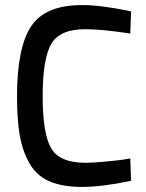

<svg xmlns="http://www.w3.org/2000/svg" viewBox="-20 -725 575 756"><path d="M493 -101 496 -13Q382 11 303 11Q226 11 175 -11Q124 -33 96.5 -81Q69 -129 58 -191Q47 -253 47 -346Q47 -536 102 -620.5Q157 -705 303 -705Q343 -705 391 -698.5Q439 -692 468 -686L496 -680L493 -593Q380 -610 315 -610Q215 -610 181.5 -551.5Q148 -493 148 -346Q148 -200 181 -142Q214 -84 317 -84Q343 -84 387 -88Q431 -92 462 -96Z"/></svg>

Font: TitilliumText22L Lt
Style: Medium
Weight: 500
Designer: Campivisivi
Foundry: Campivisivi
Version: 1.000